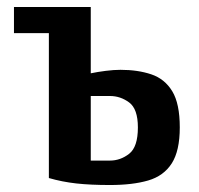

<svg xmlns="http://www.w3.org/2000/svg" viewBox="-20 -520 570 550"><path d="M295 10Q239 10 198.5 5.5Q158 1 120 -10V-425H20V-500H240V-310Q259 -314 282.5 -317Q306 -320 325 -320Q375 -320 413.5 -307Q452 -294 473.5 -258.5Q495 -223 495 -155Q495 -88 472 -52Q449 -16 404.5 -3Q360 10 295 10ZM240 -60H295Q325 -60 350 -79.5Q375 -99 375 -155Q375 -208 350 -226.5Q325 -245 295 -245H240Z"/></svg>

Font: Cuprum
Style: Regular
Weight: 400
Designer: Jovanny Lemonad
Foundry: Jovanny Lemonad
Version: Version 3.000